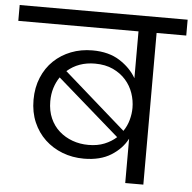

<svg xmlns="http://www.w3.org/2000/svg" viewBox="-80 -793 847 845"><g transform="rotate(5 344.0 -370.0)"><path d="M504 -196Q481 -151 433 -121Q385 -91 313 -91Q262 -91 218 -108Q174 -125 141 -156Q108 -187 89 -231Q70 -275 70 -330Q70 -384 88.5 -428.5Q107 -473 139.5 -504Q172 -535 215.5 -552Q259 -569 310 -569Q382 -569 430.5 -538Q479 -507 504 -463V-670H-27V-740H715V-670H584V0H504ZM326 -512Q253 -512 203 -468L476 -228Q492 -251 499.5 -278.5Q507 -306 507 -332Q507 -365 496 -397Q485 -429 462.5 -454.5Q440 -480 406 -496Q372 -512 326 -512ZM328 -153Q368 -153 398.5 -165.5Q429 -178 451 -198L176 -438Q161 -416 152.5 -389Q144 -362 144 -330Q144 -288 158.5 -255Q173 -222 198.5 -199.5Q224 -177 257 -165Q290 -153 328 -153Z"/></g></svg>

Font: Poppins
Style: Regular
Weight: 400
Designer: Ninad Kale (Devanagari), Jonny Pinhorn (Latin)
Foundry: Indian Type Foundry
Version: Version 3.002 2017